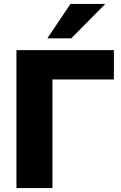

<svg xmlns="http://www.w3.org/2000/svg" viewBox="-20 -961 619 981"><path d="M64 0V-705H562V-555H248V0ZM222 -765 340 -941H518L344 -765Z"/></svg>

Font: Nunito Sans 12pt Black
Style: Regular
Weight: 900
Designer: Vernon Adams
Foundry: Vernon Adams
Version: Version 3.101;gftools[0.9.27]